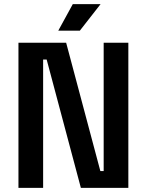

<svg xmlns="http://www.w3.org/2000/svg" viewBox="-20 -906 708 926"><path d="M69 0V-700H299L464 -81H480V-700H599V0H370L205 -619H188V0ZM261 -758 331 -886H465L365 -758Z"/></svg>

Font: Space Grotesk SemiBold
Style: Regular
Weight: 600
Designer: Florian Karsten
Foundry: Florian Karsten
Version: Version 2.000